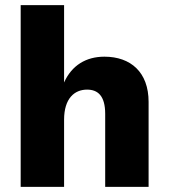

<svg xmlns="http://www.w3.org/2000/svg" viewBox="-20 -732 660 752"><path d="M61 0H231V-263C231 -347 272 -381 321 -381C363 -381 392 -357 392 -286V0H562V-333C562 -449 492 -510 389 -510C317 -510 261 -476 231 -409V-712H61Z"/></svg>

Font: Work Sans
Style: Bold
Weight: 700
Designer: Wei Huang
Foundry: Wei Huang
Version: Version 2.012